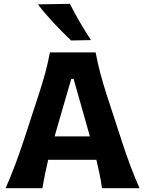

<svg xmlns="http://www.w3.org/2000/svg" viewBox="-20 -988 761 1008"><path d="M9.5 0Q35 -57.5 58.8 -120.8Q82.5 -184 101.5 -241.5L181.5 -486Q203.5 -552.5 217.8 -605.8Q232 -659 242 -713H482Q492.5 -657 506.5 -604Q520.5 -551 541.5 -486L621.5 -241Q640.5 -181.5 664 -119.2Q687.5 -57 712.5 0H515.5Q510.5 -36.5 502.8 -74.2Q495 -112 486 -149H233Q224 -111.5 216.2 -73.5Q208.5 -35.5 203 0ZM354 -573.5 266.5 -272H452L366.5 -573.5ZM353 -775.5Q305 -821.5 260.8 -868.8Q216.5 -916 179 -965L347 -968Q371 -920 398.8 -872.5Q426.5 -825 457.5 -777.5Z"/></svg>

Font: Commissioner Flair
Style: Bold
Weight: 700
Designer: Kostas Bartsokas
Foundry: Kostas Bartsokas
Version: Version 1.000; ttfautohint (v1.8.3)